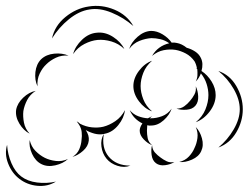

<svg xmlns="http://www.w3.org/2000/svg" viewBox="-146 -570 826 637"><g transform="rotate(-90 266.5 -252.0)"><path d="M-18 -479Q-35 -506 -32 -540Q-29 -574 -9 -600Q10 -625 42 -637.5Q74 -650 104 -641Q72 -639 43 -626.5Q14 -614 -1 -594Q-17 -573 -21 -541.5Q-25 -510 -18 -479ZM141 -566Q151 -586 174 -600Q197 -614 220 -611Q242 -607 260.5 -587.5Q279 -568 283 -546Q271 -565 252.5 -574.5Q234 -584 216 -587Q198 -589 177.5 -585Q157 -581 141 -566ZM57 -439Q42 -455 36 -481Q30 -507 40 -527Q50 -547 74 -558Q98 -569 120 -566Q98 -561 83.5 -546.5Q69 -532 61 -516Q53 -500 50.5 -479.5Q48 -459 57 -439ZM298 -540Q319 -550 345.5 -547Q372 -544 388 -528Q404 -511 406.5 -484.5Q409 -458 400 -437Q402 -460 393 -479Q384 -498 371 -511Q359 -524 340 -533Q321 -542 298 -540ZM457 -492Q499 -483 528 -447.5Q557 -412 563 -370Q570 -327 552.5 -285Q535 -243 498 -222Q526 -254 542.5 -294Q559 -334 553 -368Q548 -402 521 -435.5Q494 -469 457 -492ZM35 -232Q27 -252 34.5 -275Q42 -298 58 -311Q75 -325 98.5 -328Q122 -331 140 -320Q137 -335 141 -350.5Q145 -366 153 -380Q135 -368 118 -370Q99 -372 84 -389Q69 -406 64 -424Q74 -408 89.5 -401.5Q105 -395 120 -394Q133 -392 146.5 -393.5Q160 -395 172 -403Q177 -407 182 -410Q179 -404 174 -399Q164 -380 162 -359.5Q160 -339 164 -322Q169 -302 182.5 -282Q196 -262 219 -250Q193 -253 169.5 -272Q146 -291 141 -316L140 -320Q94 -328 65 -304Q35 -279 35 -232ZM405 -422Q431 -415 452.5 -392.5Q474 -370 476 -343Q479 -316 462.5 -290Q446 -264 422 -252Q440 -271 447 -295Q454 -319 452 -341Q450 -362 438.5 -384.5Q427 -407 405 -422ZM359 -15 357 -11Q370 -13 381 -19Q398 -31 407 -48Q416 -65 419 -82Q422 -101 418 -121.5Q414 -142 399 -160Q432 -141 441 -103Q451 -117 454.5 -132.5Q458 -148 458 -162Q457 -181 449 -201.5Q441 -222 422 -236Q444 -229 462.5 -208Q481 -187 482 -163Q482 -144 470.5 -125Q459 -106 443 -95Q444 -86 442 -78Q439 -61 426 -45Q422 -30 413.5 -17Q405 -4 392 2Q374 11 349 4Q336 24 314 37.5Q292 51 269 51Q241 51 215 31.5Q189 12 179 -15Q197 7 221.5 17Q246 27 269 27Q287 27 306 21Q325 15 341 2Q325 -4 314 -15Q324 -10 334.5 -9.5Q345 -9 355 -10Q357 -12 359 -15ZM103 -160Q108 -174 122 -187.5Q136 -201 151 -201Q162 -201 175 -192Q190 -222 219 -234Q205 -222 199 -206Q193 -190 192 -174Q196 -167 199 -160Q196 -164 192 -167V-164Q192 -146 199 -127Q206 -108 224 -95Q203 -102 185.5 -121.5Q168 -141 168 -163Q167 -169 169 -176Q164 -176 159.5 -176.5Q155 -177 151 -177Q139 -177 126 -174.5Q113 -172 103 -160ZM215 -160Q224 -185 248.5 -203.5Q273 -222 299 -222Q325 -222 349.5 -203.5Q374 -185 383 -160Q366 -180 343 -189Q320 -198 299 -198Q278 -198 255 -189Q232 -180 215 -160ZM47 -86Q39 -98 36.5 -116.5Q34 -135 43 -147Q52 -159 70.5 -161.5Q89 -164 103 -160Q88 -159 78.5 -150.5Q69 -142 62 -132Q55 -123 49.5 -111.5Q44 -100 47 -86ZM298 -15Q284 -8 265 -7Q246 -6 234 -16Q222 -26 220.5 -45.5Q219 -65 224 -79Q224 -64 232 -53Q240 -42 250 -34Q259 -26 271 -19.5Q283 -13 298 -15ZM163 -15Q149 -1 125.5 5.5Q102 12 83 3Q65 -5 55 -27.5Q45 -50 47 -70Q52 -50 65.5 -37.5Q79 -25 94 -19Q108 -12 126.5 -9.5Q145 -7 163 -15ZM349 60Q336 98 299 119.5Q262 141 222 141Q182 141 145.5 119.5Q109 98 95 60Q121 91 155.5 111Q190 131 222 131Q254 131 289 111Q324 91 349 60Z"/></g></svg>

Font: Rubik Puddles
Style: Regular
Weight: 400
Designer: Hubert and Fischer, NaN
Foundry: Hubert and Fischer, NaN
Version: Version 2.200